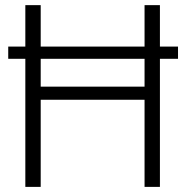

<svg xmlns="http://www.w3.org/2000/svg" viewBox="-20 -731 729 751"><path d="M139.2 -710.9V-548.8H545.4V-710.9H605.5V-548.8H676.3V-501H605.5V0H545.4V-340.8H139.2V0H79.1V-501H12.2V-548.8H79.1V-710.9ZM139.2 -392.1H545.4V-501H139.2Z"/></svg>

Font: Vazirmatn UI ExtraLight
Style: Regular
Weight: 200
Designer: Saber Rastikerdar
Foundry: Saber Rastikerdar
Version: Version 33.003